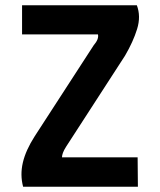

<svg xmlns="http://www.w3.org/2000/svg" viewBox="-20 -711 610 731"><path d="M64 -691H501Q517 -649 502 -600.5Q487 -552 456 -499L232 -153Q223 -139 219.5 -129Q216 -119 216 -112H504L505 0H68Q56 -45 67 -92Q78 -139 112 -192L337 -539Q357 -562 353 -580H64Z"/></svg>

Font: Panefresco 800wt
Style: Regular
Weight: 800
Designer: Campivisivi
Foundry: Campivisivi & Chank Co
Version: Version 1.001